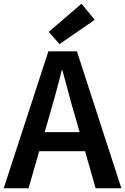

<svg xmlns="http://www.w3.org/2000/svg" viewBox="-22 -1016 675 1036"><path d="M-2 0 239 -739H393L633 0H494L382 -393Q364 -452 348 -514Q332 -576 315 -636H311Q296 -575 279 -513.5Q262 -452 245 -393L132 0ZM140 -200V-303H489V-200ZM299 -778 241 -844 418 -996 489 -909Z"/></svg>

Font: Noto Sans SC Thin SemiBold
Style: Regular
Weight: 600
Version: Version 2.004-H2;hotconv 1.0.118;makeotfexe 2.5.65603